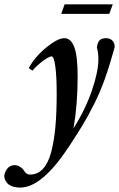

<svg xmlns="http://www.w3.org/2000/svg" viewBox="-99 -621 549 886"><path d="M183.6 -557.1 199.2 -601.1H421.4L405.3 -557.1ZM-5.4 244.6Q-26.4 244.6 -42 239Q-57.6 233.4 -64.9 224.9Q-72.3 216.3 -75.7 208.3Q-79.1 200.2 -79.1 192.9Q-79.1 175.8 -66.4 158.4Q-53.7 141.1 -30.8 141.1Q-18.6 141.1 -6.3 148.9Q5.9 156.7 11.7 166.5Q22.5 184.6 39.1 184.6Q74.7 184.6 99.4 158Q124 131.3 137.5 79.8Q150.9 28.3 156.7 -36.6Q162.6 -101.6 162.6 -189Q162.6 -269 156.2 -314.9Q149.9 -360.8 139.2 -360.8Q128.9 -360.8 102.8 -342.5Q76.7 -324.2 50.3 -294.9L33.7 -307.1Q63 -359.9 115 -402.3Q167 -444.8 198.2 -444.8Q227.5 -444.8 243.4 -404.5Q259.3 -364.3 259.3 -267.1Q259.3 -139.2 240.2 -28.3Q294.9 -115.2 325 -203.1Q355 -291 355 -346.7Q355 -379.9 348.1 -400.9Q350.6 -424.3 360.1 -434.6Q369.6 -444.8 390.6 -444.8Q408.2 -444.8 419.2 -434.1Q430.2 -423.3 430.2 -403.3Q407.2 -319.8 384.8 -256.8Q362.3 -193.8 334 -138.2Q305.7 -82.5 283.7 -46.1Q261.7 -9.8 220.7 53.2Q95.2 244.6 -5.4 244.6Z"/></svg>

Font: Elstob
Style: Bold Italic
Weight: 700
Italic angle: -20°
Designer: Peter S. Baker
Version: Version 1.015